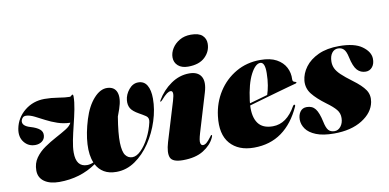

<svg xmlns="http://www.w3.org/2000/svg" viewBox="-67 -862 2156 1065"><g transform="rotate(-10 1011.5 -329.0)"><path d="M543.5 -457.5Q584 -455.5 595.8 -421.8Q607.5 -388 588 -331Q581 -310.5 573.5 -291Q558 -197 559.5 -145.8Q561 -94.5 575.8 -74.8Q590.5 -55 614.5 -55Q638 -55 663.2 -80Q688.5 -105 709.2 -145.2Q730 -185.5 740 -230Q745.5 -254.5 728.5 -265.8Q711.5 -277 691.5 -288Q658.5 -306.5 647.2 -325.2Q636 -344 638.5 -371Q641.5 -403 664 -430.5Q686.5 -458 717 -458Q750 -458 766.2 -430.8Q782.5 -403.5 782.5 -355.5Q782.5 -295 762 -231Q741.5 -167 704.8 -112.2Q668 -57.5 619 -23.8Q570 10 513 10Q472 10 444 -6.5Q416 -23 400.5 -53Q310 10 191 10Q138.5 10 107.2 -12.2Q76 -34.5 76 -74.5Q76 -115 97 -144.8Q118 -174.5 150 -196.5Q182 -218.5 215.2 -236.2Q248.5 -254 274.2 -269.8Q300 -285.5 308 -303Q270.5 -304 236.8 -315.5Q203 -327 174 -342.2Q145 -357.5 121 -369.5Q97 -381.5 79 -383.5Q62 -385.5 54.5 -378.2Q47 -371 44.5 -361.5Q38 -332 86 -318Q119 -308.5 136.2 -294.5Q153.5 -280.5 151 -258Q149 -238 133.2 -226.5Q117.5 -215 95.5 -215Q56.5 -215 33 -245Q9.5 -275 18 -320.5Q29.5 -380.5 77.2 -419.2Q125 -458 190 -458Q226 -458 266.2 -451.5Q306.5 -445 329 -445Q335.5 -445 339.2 -449.8Q343 -454.5 346.5 -454.5Q351 -454.5 351 -444.5Q351 -413 343 -372.2Q335 -331.5 324.2 -288.5Q313.5 -245.5 305.5 -205.8Q297.5 -166 297.5 -136.5Q297.5 -55.5 359.5 -55.5Q376.5 -55.5 395.5 -64Q377.5 -106.5 381 -169Q384.5 -231.5 407.5 -306Q429.5 -377 466.8 -418.2Q504 -459.5 543.5 -457.5Z M1006 -496Q970 -496 949.5 -514.2Q929 -532.5 929 -561Q929 -587 944.2 -611.5Q959.5 -636 986.8 -652Q1014 -668 1050.5 -668Q1095 -668 1114.8 -649.8Q1134.5 -631.5 1134.5 -603.5Q1134.5 -559.5 1101.5 -527.8Q1068.5 -496 1006 -496ZM1006.5 -121Q994.5 -80.5 997.8 -66.8Q1001 -53 1011.5 -53Q1021.5 -53 1032 -61.5Q1042.5 -70 1058 -91Q1062.5 -97 1063.8 -98.5Q1065 -100 1067 -100Q1073 -100 1066 -85Q1048 -45.5 1003.5 -17.8Q959 10 887.5 10Q829 10 817.5 -17.8Q806 -45.5 823 -103L890 -324Q899 -353.5 897.5 -366.2Q896 -379 886 -379Q876.5 -379 864.2 -370.5Q852 -362 830 -337Q824 -331 821 -331Q817.5 -331 822 -339Q852.5 -391 900.8 -424.5Q949 -458 1004.5 -458Q1052.5 -458 1071 -427.5Q1089.5 -397 1072 -339Z M1551 -175Q1510.5 -85 1444.8 -37.5Q1379 10 1288 10Q1200.5 10 1154.2 -43Q1108 -96 1120.5 -197Q1129.5 -271.5 1168 -331.8Q1206.5 -392 1267.8 -427.5Q1329 -463 1406 -463Q1461.5 -463 1496.5 -443.8Q1531.5 -424.5 1547.5 -393.5Q1563.5 -362.5 1561.5 -327Q1561 -320.5 1563.8 -316Q1566.5 -311.5 1576 -309.5Q1582 -308.5 1582 -305Q1582 -302 1576 -300Q1566 -297.5 1537 -289.5Q1508 -281.5 1468.2 -270.2Q1428.5 -259 1386 -246.8Q1343.5 -234.5 1307 -224Q1303.5 -159 1328.8 -123.8Q1354 -88.5 1411.5 -88.5Q1489.5 -88.5 1541 -180.5Q1545.5 -187 1549.5 -185.5Q1555 -184 1551 -175ZM1309.5 -251.5Q1308.5 -243.5 1308 -236Q1334.5 -243.5 1361.5 -251.2Q1388.5 -259 1410 -265Q1417.5 -286.5 1422.8 -317Q1428 -347.5 1428.5 -385Q1429.5 -447 1402.5 -447Q1375 -447 1348.2 -395.8Q1321.5 -344.5 1309.5 -251.5Z M1744 -2.5Q1764.5 -2.5 1779 -21Q1793.5 -39.5 1794 -67Q1795 -94.5 1778 -115.2Q1761 -136 1725 -162Q1675 -199 1649.2 -231.8Q1623.5 -264.5 1627 -306.5Q1631 -347 1657.5 -382.8Q1684 -418.5 1732.2 -440.8Q1780.5 -463 1849 -463Q1935.5 -463 1978.2 -432Q2021 -401 2022.5 -363Q2023.5 -333.5 2009 -315.5Q1994.5 -297.5 1971.5 -297.5Q1942.5 -297.5 1923.5 -318.2Q1904.5 -339 1893 -393Q1886 -426 1873.5 -438.5Q1861 -451 1841 -451Q1820 -451 1806.8 -433.5Q1793.5 -416 1793 -386Q1792.5 -365.5 1800.8 -347.2Q1809 -329 1830.5 -308.5Q1852 -288 1891 -259Q1938.5 -224 1958.2 -194.8Q1978 -165.5 1971 -126.5Q1960 -68 1897.8 -29Q1835.5 10 1739 10Q1676.5 10 1637.8 -5.8Q1599 -21.5 1581.5 -46.5Q1564 -71.5 1564 -99Q1564 -125 1576.8 -143Q1589.5 -161 1614 -161Q1645.5 -161 1662.5 -138.8Q1679.5 -116.5 1690.5 -65Q1697.5 -30.5 1709.2 -16.5Q1721 -2.5 1744 -2.5Z"/></g></svg>

Font: Fraunces 144pt Black
Style: Italic
Weight: 900
Italic angle: -16°
Version: Version 1.000;[0bf87f6ff]